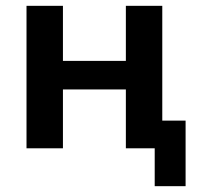

<svg xmlns="http://www.w3.org/2000/svg" viewBox="-20 -509 678 659"><path d="M511 130V0H412V-202H196V0H71V-489H196V-300H412V-489H537V-95H617V130Z"/></svg>

Font: Nunito Sans 12pt ExtraLight
Style: Regular
Weight: 200
Designer: Vernon Adams
Foundry: Vernon Adams
Version: Version 3.101;gftools[0.9.27]